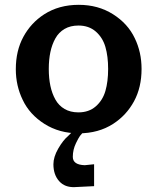

<svg xmlns="http://www.w3.org/2000/svg" viewBox="-20 -533 645 788"><path d="M366.2 231Q291.5 234.4 287.1 234.9Q246.1 236.8 222.7 210.4Q199.2 184.1 199.2 141.1Q199.2 111.3 219 76.9Q238.8 42.5 259.8 24.9L278.8 5.9H327.1Q314.9 15.6 308.3 24.7Q301.8 33.7 292 54.2Q278.8 81.1 278.8 110.8Q278.8 143.6 328.1 145L366.2 141.1ZM561 -250Q561 -174.3 530 -117.2Q499 -60.1 444.8 -24.9Q384.3 14.2 303.2 14.2Q223.6 14.2 162.6 -24.4Q101.6 -63 73.2 -123Q44.9 -181.2 44.9 -249Q44.9 -324.7 75.9 -381.8Q106.9 -439 161.1 -474.1Q221.7 -513.2 303.2 -513.2Q382.8 -513.2 443.8 -474.6Q504.9 -436 533.2 -376Q561 -318.8 561 -250ZM301.8 -71.8Q344.7 -71.8 373 -96.4Q401.4 -121.1 412.6 -159.7Q423.8 -198.2 423.8 -250Q423.8 -301.8 412.6 -340.3Q401.4 -378.9 373 -403.6Q344.7 -428.2 301.8 -428.2Q269 -428.2 245.1 -414.3Q221.2 -400.4 207.3 -375.5Q193.4 -350.6 186.8 -319.3Q180.2 -288.1 180.2 -250Q180.2 -211.9 186.8 -180.7Q193.4 -149.4 207.3 -124.5Q221.2 -99.6 245.1 -85.7Q269 -71.8 301.8 -71.8Z"/></svg>

Font: Perun
Style: Bold
Weight: 700
Foundry: Copyright (c) Stefan Peev, Context Ltd, 2016
Version: Version 1.0000